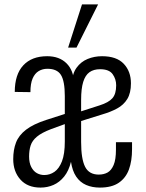

<svg xmlns="http://www.w3.org/2000/svg" viewBox="-20 -842 662 871"><path d="M164 9Q105 9 72.5 -27.5Q40 -64 40 -120Q40 -162 52.5 -195Q65 -228 98 -253.5Q131 -279 190 -298L274 -325V-406Q274 -474 256.5 -502Q239 -530 195 -530Q173 -530 155.5 -519.5Q138 -509 128 -486Q118 -463 118 -424L47 -425Q47 -504 85.5 -545.5Q124 -587 194 -587Q249 -587 281.5 -555Q314 -523 316 -466H306Q308 -508 327.5 -535Q347 -562 377.5 -574.5Q408 -587 443 -587Q509 -587 541.5 -552.5Q574 -518 574 -464Q574 -420 557.5 -393Q541 -366 511.5 -350Q482 -334 444 -323L348 -293V-198Q348 -121 366 -85.5Q384 -50 428 -50Q451 -50 468 -59.5Q485 -69 495.5 -93.5Q506 -118 506 -163V-197H579V-165Q579 -112 565 -73.5Q551 -35 519 -13Q487 9 433 9Q398 9 370.5 -3Q343 -15 325.5 -41Q308 -67 302 -108Q292 -67 271 -41Q250 -15 222.5 -3Q195 9 164 9ZM181 -48Q206 -48 227 -62.5Q248 -77 261 -110Q274 -143 274 -200V-279L211 -256Q169 -240 147.5 -222Q126 -204 119 -182Q112 -160 112 -132Q112 -103 122 -84Q132 -65 147.5 -56.5Q163 -48 181 -48ZM348 -337 432 -364Q473 -377 490 -396.5Q507 -416 507 -455Q507 -483 491 -505.5Q475 -528 434 -528Q405 -528 386 -514.5Q367 -501 357.5 -470.5Q348 -440 348 -389ZM289 -626 352 -822H425L327 -626Z"/></svg>

Font: Oswald Light
Style: Regular
Weight: 300
Designer: Vernon Adams
Foundry: Vernon Adams
Version: Version 4.103;gftools[0.9.33.dev8+g029e19f]